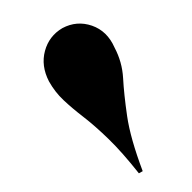

<svg xmlns="http://www.w3.org/2000/svg" viewBox="-39 -711 277 277"><g transform="rotate(10 99.5 -572.5)"><path d="M179.8 -473.4Q150.8 -499.2 128.2 -514.5Q105.6 -529.8 87.1 -539.5Q68.5 -549.2 54.4 -558.5Q40.3 -567.7 29 -581.5Q13.7 -601.6 15.7 -623.8Q17.7 -646 34.7 -660.5Q53.2 -675 76.2 -671.4Q99.2 -667.7 113.7 -646Q128.2 -627.4 133.5 -604.8Q138.7 -582.3 148.8 -551.6Q158.9 -521 184.7 -477.4Z"/></g></svg>

Font: Playfair 144pt SemiCondensed ExtraBold
Style: Regular
Weight: 800
Width: 4
Designer: Claus Eggers Sørensen
Foundry: Claus Eggers Sørensen
Version: Version 2.203